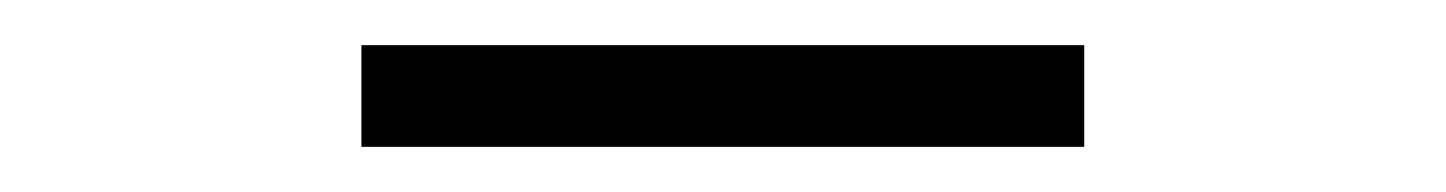

<svg xmlns="http://www.w3.org/2000/svg" viewBox="-20 -373 640 85"><path d="M140 -308H460V-353H140Z"/></svg>

Font: JetBrains Mono Thin
Style: Regular
Weight: 100
Monospace: yes
Designer: Philipp Nurullin, Konstantin Bulenkov
Foundry: JetBrains
Version: Version 2.305